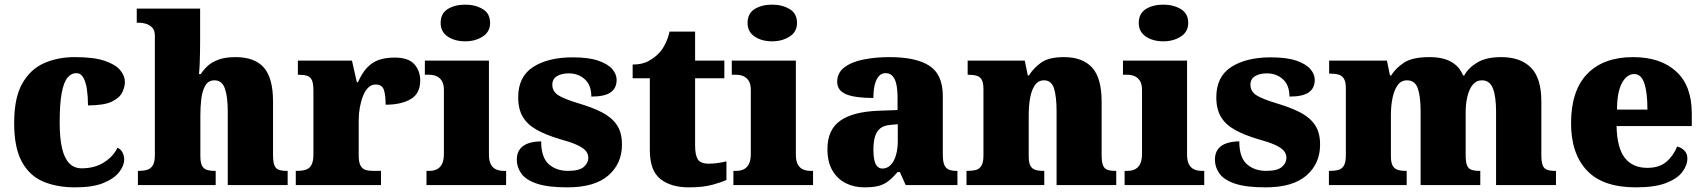

<svg xmlns="http://www.w3.org/2000/svg" viewBox="-20 -797 7344 827"><path d="M304 10Q225 10 166 -15Q107 -40 74 -100.5Q41 -161 41 -267Q41 -376 76 -437.5Q111 -499 170 -525Q229 -551 302 -551Q384 -551 431 -535Q478 -519 498 -494.5Q518 -470 518 -444Q518 -424 507 -400Q496 -376 462 -359.5Q428 -343 359 -343Q359 -380 354.5 -411.5Q350 -443 339 -462.5Q328 -482 309 -482Q287 -482 271 -463Q255 -444 246 -397.5Q237 -351 237 -268Q237 -203 247 -159.5Q257 -116 278 -94Q299 -72 332 -72Q388 -72 428.5 -98Q469 -124 486 -161Q502 -153 508.5 -138.5Q515 -124 515 -110Q515 -84 493.5 -56Q472 -28 426 -9Q380 10 304 10Z M574 0V-61H578Q598 -61 613.5 -65.5Q629 -70 638 -84.5Q647 -99 647 -128V-643Q647 -668 634.5 -679.5Q622 -691 607 -695Q592 -699 584 -699H569V-760H842V-622Q842 -595 841.5 -568.5Q841 -542 840 -519Q839 -496 837 -478H845Q857 -497 875 -513.5Q893 -530 922 -540.5Q951 -551 994 -551Q1077 -551 1116.5 -506Q1156 -461 1156 -360V-131Q1156 -101 1161.5 -86Q1167 -71 1180 -66Q1193 -61 1215 -61H1219V0H961V-317Q961 -381 948.5 -416Q936 -451 904 -451Q877 -451 864 -428Q851 -405 847 -370.5Q843 -336 843 -301V-125Q843 -98 849.5 -84.5Q856 -71 869.5 -66Q883 -61 905 -61H909V0Z M1254 0V-61H1259Q1282 -61 1297.5 -66Q1313 -71 1321.5 -86.5Q1330 -102 1330 -133V-407Q1330 -437 1323.5 -451.5Q1317 -466 1303 -470.5Q1289 -475 1267 -475H1263V-536H1496L1517 -443H1522Q1539 -482 1561 -505.5Q1583 -529 1612 -539Q1641 -549 1680 -549Q1739 -549 1764.5 -520.5Q1790 -492 1790 -450Q1790 -394 1749 -370Q1708 -346 1641 -346Q1641 -387 1633.5 -410Q1626 -433 1598 -433Q1580 -433 1566.5 -420Q1553 -407 1544 -384.5Q1535 -362 1530 -334.5Q1525 -307 1525 -278V-128Q1525 -99 1532.5 -84.5Q1540 -70 1554 -65.5Q1568 -61 1586 -61H1621V0Z M1817 0V-61H1829Q1848 -61 1862 -68Q1876 -75 1884 -91Q1892 -107 1892 -135V-409Q1892 -434 1883.5 -448Q1875 -462 1861 -468.5Q1847 -475 1829 -475H1810V-536H2086V-131Q2086 -105 2094 -89.5Q2102 -74 2116.5 -67.5Q2131 -61 2149 -61H2160V0ZM1984 -619Q1939 -619 1908.5 -639.5Q1878 -660 1878 -698Q1878 -739 1908.5 -758Q1939 -777 1984 -777Q2027 -777 2059 -758Q2091 -739 2091 -698Q2091 -660 2059 -639.5Q2027 -619 1984 -619Z M2424 10Q2340 10 2292.5 -6Q2245 -22 2225.5 -49.5Q2206 -77 2206 -109Q2206 -138 2220 -155.5Q2234 -173 2258 -180.5Q2282 -188 2311 -188Q2311 -119 2343.5 -90Q2376 -61 2427 -61Q2475 -61 2494.5 -78Q2514 -95 2514 -117Q2514 -136 2501 -149.5Q2488 -163 2461.5 -174.5Q2435 -186 2394 -197Q2333 -215 2292.5 -237.5Q2252 -260 2232 -293.5Q2212 -327 2212 -378Q2212 -467 2276.5 -508.5Q2341 -550 2447 -550Q2516 -550 2557.5 -535.5Q2599 -521 2617.5 -499Q2636 -477 2636 -453Q2636 -417 2610 -399Q2584 -381 2527 -381Q2527 -430 2499 -455.5Q2471 -481 2430 -481Q2399 -481 2379 -469Q2359 -457 2359 -432Q2359 -404 2383.5 -387.5Q2408 -371 2478 -350Q2532 -334 2573 -313Q2614 -292 2636.5 -259.5Q2659 -227 2659 -174Q2659 -92 2600 -41Q2541 10 2424 10Z M2947 10Q2870 10 2824.5 -26Q2779 -62 2779 -150V-460H2705V-519Q2748 -519 2776 -535.5Q2804 -552 2818 -568Q2832 -582 2844.5 -606Q2857 -630 2864 -661H2974V-536H3100V-460H2974V-170Q2974 -130 2985.5 -111Q2997 -92 3033 -92Q3053 -92 3073 -95Q3093 -98 3109 -102V-22Q3091 -13 3050 -1.5Q3009 10 2947 10Z M3139 0V-61H3151Q3170 -61 3184 -68Q3198 -75 3206 -91Q3214 -107 3214 -135V-409Q3214 -434 3205.5 -448Q3197 -462 3183 -468.5Q3169 -475 3151 -475H3132V-536H3408V-131Q3408 -105 3416 -89.5Q3424 -74 3438.5 -67.5Q3453 -61 3471 -61H3482V0ZM3306 -619Q3261 -619 3230.5 -639.5Q3200 -660 3200 -698Q3200 -739 3230.5 -758Q3261 -777 3306 -777Q3349 -777 3381 -758Q3413 -739 3413 -698Q3413 -660 3381 -639.5Q3349 -619 3306 -619Z M3702 10Q3659 10 3623 -8Q3587 -26 3565.5 -62.5Q3544 -99 3544 -155Q3544 -238 3599 -277Q3654 -316 3765 -320L3846 -323V-375Q3846 -412 3840.5 -435.5Q3835 -459 3823.5 -470.5Q3812 -482 3794 -482Q3778 -482 3766.5 -470Q3755 -458 3748.5 -434.5Q3742 -411 3742 -375Q3663 -375 3624.5 -391Q3586 -407 3586 -445Q3586 -483 3616.5 -506.5Q3647 -530 3698.5 -540.5Q3750 -551 3811 -551Q3926 -551 3983.5 -513.5Q4041 -476 4041 -383V-131Q4041 -104 4046.5 -89Q4052 -74 4065 -67.5Q4078 -61 4100 -61H4104V0H3881L3856 -56H3846Q3824 -30 3804.5 -15.5Q3785 -1 3761.5 4.5Q3738 10 3702 10ZM3781 -71Q3801 -71 3816 -86Q3831 -101 3839 -128Q3847 -155 3847 -191V-262L3816 -259Q3788 -257 3772 -244.5Q3756 -232 3749 -209Q3742 -186 3742 -152Q3742 -126 3746 -107.5Q3750 -89 3759 -80Q3768 -71 3781 -71Z M4143 0V-61H4147Q4170 -61 4185 -65.5Q4200 -70 4208 -84.5Q4216 -99 4216 -128V-412Q4216 -439 4209 -452.5Q4202 -466 4188 -470.5Q4174 -475 4152 -475H4148V-536H4394L4407 -472H4412Q4431 -503 4464 -527Q4497 -551 4563 -551Q4643 -551 4684 -506Q4725 -461 4725 -360V-131Q4725 -101 4730.5 -86Q4736 -71 4749 -66Q4762 -61 4784 -61H4788V0H4531V-317Q4531 -381 4520 -416Q4509 -451 4477 -451Q4452 -451 4437.5 -430Q4423 -409 4417 -375Q4411 -341 4411 -301V-125Q4411 -98 4417.5 -84.5Q4424 -71 4438 -66Q4452 -61 4474 -61H4478V0Z M4824 0V-61H4836Q4855 -61 4869 -68Q4883 -75 4891 -91Q4899 -107 4899 -135V-409Q4899 -434 4890.5 -448Q4882 -462 4868 -468.5Q4854 -475 4836 -475H4817V-536H5093V-131Q5093 -105 5101 -89.5Q5109 -74 5123.5 -67.5Q5138 -61 5156 -61H5167V0ZM4991 -619Q4946 -619 4915.5 -639.5Q4885 -660 4885 -698Q4885 -739 4915.5 -758Q4946 -777 4991 -777Q5034 -777 5066 -758Q5098 -739 5098 -698Q5098 -660 5066 -639.5Q5034 -619 4991 -619Z M5431 10Q5347 10 5299.5 -6Q5252 -22 5232.5 -49.5Q5213 -77 5213 -109Q5213 -138 5227 -155.5Q5241 -173 5265 -180.5Q5289 -188 5318 -188Q5318 -119 5350.5 -90Q5383 -61 5434 -61Q5482 -61 5501.5 -78Q5521 -95 5521 -117Q5521 -136 5508 -149.5Q5495 -163 5468.5 -174.5Q5442 -186 5401 -197Q5340 -215 5299.5 -237.5Q5259 -260 5239 -293.5Q5219 -327 5219 -378Q5219 -467 5283.5 -508.5Q5348 -550 5454 -550Q5523 -550 5564.5 -535.5Q5606 -521 5624.5 -499Q5643 -477 5643 -453Q5643 -417 5617 -399Q5591 -381 5534 -381Q5534 -430 5506 -455.5Q5478 -481 5437 -481Q5406 -481 5386 -469Q5366 -457 5366 -432Q5366 -404 5390.5 -387.5Q5415 -371 5485 -350Q5539 -334 5580 -313Q5621 -292 5643.5 -259.5Q5666 -227 5666 -174Q5666 -92 5607 -41Q5548 10 5431 10Z M5704 0V-61H5708Q5731 -61 5746 -65.5Q5761 -70 5769 -84.5Q5777 -99 5777 -128V-417Q5777 -444 5769 -457.5Q5761 -471 5746 -475.5Q5731 -480 5709 -480H5705V-536H5954L5967 -472H5972Q5992 -504 6028 -527.5Q6064 -551 6137 -551Q6175 -551 6203 -542.5Q6231 -534 6251 -516.5Q6271 -499 6282 -472H6287Q6304 -504 6342.5 -527.5Q6381 -551 6446 -551Q6529 -551 6574 -506Q6619 -461 6619 -360V-131Q6619 -101 6624.5 -86Q6630 -71 6643 -66Q6656 -61 6678 -61H6682V0H6424V-317Q6424 -381 6410.5 -416Q6397 -451 6363 -451Q6339 -451 6323.5 -432Q6308 -413 6300.5 -381.5Q6293 -350 6293 -312V-131Q6293 -101 6298.5 -86Q6304 -71 6317 -66Q6330 -61 6352 -61H6356V0H6099V-317Q6099 -381 6087 -416Q6075 -451 6040 -451Q6015 -451 6000 -430Q5985 -409 5978 -375Q5971 -341 5971 -301V-125Q5971 -98 5978 -84.5Q5985 -71 5999 -66Q6013 -61 6035 -61H6039V0Z M7026 10Q6884 10 6815.5 -62.5Q6747 -135 6747 -266Q6747 -407 6817 -479Q6887 -551 7014 -551Q7132 -551 7199.5 -489.5Q7267 -428 7267 -309V-254H6943Q6945 -160 6978.5 -117Q7012 -74 7076 -74Q7127 -74 7157.5 -100Q7188 -126 7204 -166Q7223 -161 7235.5 -148Q7248 -135 7248 -115Q7248 -85 7226 -56Q7204 -27 7155.5 -8.5Q7107 10 7026 10ZM7076 -325Q7076 -399 7062.5 -438.5Q7049 -478 7019 -478Q6987 -478 6966 -439Q6945 -400 6945 -325Z"/></svg>

Font: Noto Rashi Hebrew Black
Style: Regular
Weight: 900
Version: Version 1.006